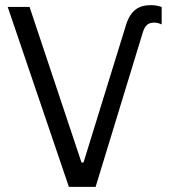

<svg xmlns="http://www.w3.org/2000/svg" viewBox="-20 -727 663 747"><path d="M305 -95H297L95 -700H10L248 0H352L535 -599C544 -630 558 -639 580 -639C589 -639 598 -637 609 -632V-700C596 -704 584 -707 567 -707C521 -707 488 -688 470 -629Z"/></svg>

Font: Fixel Display Regular
Style: Regular
Weight: 400
Designer: AlfaBravo + MacPaw
Foundry: Kyrylo Tkachov, Marchela Mozhyna, Serhii Makarenko, Maria Weinstein, Zakhar Kryvoshyya
Version: Version 1.211